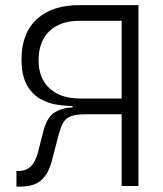

<svg xmlns="http://www.w3.org/2000/svg" viewBox="-20 -713 626 736"><path d="M43 2.4V-57.6H51.3Q79.6 -57.6 98.4 -75.4Q117.2 -93.3 127.9 -137.7L145.5 -207.5Q159.7 -264.2 189.7 -282.2Q219.7 -300.3 258.3 -301.3V-306.6Q233.9 -306.6 200.7 -311.3Q167.5 -315.9 136 -333Q104.5 -350.1 83.5 -386.5Q62.5 -422.9 62.5 -486.3Q62.5 -585.4 121.1 -639.4Q179.7 -693.4 285.2 -693.4H510.7V0H446.3V-274.9H306.6Q268.6 -274.9 249.3 -266.4Q230 -257.8 220.9 -240.5Q211.9 -223.1 204.6 -195.8L179.7 -99.6Q166.5 -47.9 138.7 -22.7Q110.8 2.4 57.1 2.4ZM446.3 -335.4V-633.3H285.2Q211.4 -633.3 169.7 -594Q127.9 -554.7 127.9 -481.9Q127.9 -413.1 169.7 -374.5Q211.4 -335.9 285.2 -335.4Z"/></svg>

Font: Cascadia Mono PL Light
Style: Regular
Weight: 300
Monospace: yes
Designer: Aaron Bell
Foundry: Saja Typeworks
Version: Version 2404.023; ttfautohint (v1.8.4)